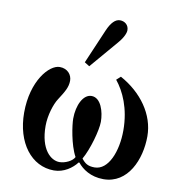

<svg xmlns="http://www.w3.org/2000/svg" viewBox="-84 -828 866 918"><g transform="rotate(10 349.0 -369.0)"><path d="M294 -523 318 -508 435 -645C460 -674 468 -697 468 -709C468 -734 449 -750 425 -750C403 -750 383 -730 366 -691ZM50 -236C50 -90 128 12 238 12C286 12 326 -17 348 -46H352C374 -18 416 12 478 12C597 12 650 -114 650 -226C650 -332 580 -428 476 -485L456 -467C495 -419 532 -341 532 -234C532 -132 494 -36 427 -36C395 -36 380 -46 363 -68C392 -118 419 -215 419 -256C419 -304 400 -370 354 -370C314 -370 286 -314 286 -248C286 -219 299 -123 329 -69C319 -48 284 -32 257 -32C215 -32 162 -77 162 -191C162 -243 181 -300 198 -326C225 -368 240 -392 240 -424C240 -452 219 -480 180 -480C129 -480 50 -390 50 -236Z"/></g></svg>

Font: Old Standard
Style: Bold
Weight: 700
Designer: Alexey Kryukov <alexios@thessalonica.org.ru>
Version: Version 2.0.2